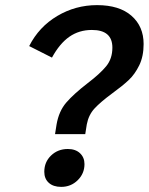

<svg xmlns="http://www.w3.org/2000/svg" viewBox="-20 -730 581 750"><path d="M201 -244Q210 -296 239 -329.5Q268 -363 321 -404Q371 -442 395 -471.5Q419 -501 419 -544Q419 -613 339 -613Q289 -613 251 -586.5Q213 -560 183 -505L94 -550Q132 -625 203.5 -667.5Q275 -710 359 -710Q446 -710 493.5 -668.5Q541 -627 541 -558Q541 -510 524 -475Q507 -440 482.5 -417Q458 -394 418 -365Q372 -331 349 -306Q326 -281 319 -244L313 -206H195ZM153 -59Q153 -97 179.5 -122.5Q206 -148 245 -148Q275 -148 292.5 -131.5Q310 -115 310 -89Q310 -52 283.5 -26Q257 0 219 0Q188 0 170.5 -16Q153 -32 153 -59Z"/></svg>

Font: Niramit SemiBold
Style: Italic
Weight: 600
Italic angle: -10°
Designer: Katatrad Aksorn Co.,Ltd.
Foundry: Cadson Demak Co.,Ltd.
Version: Version 1.001; ttfautohint (v1.6)